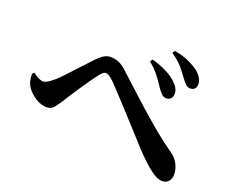

<svg xmlns="http://www.w3.org/2000/svg" viewBox="-112 -906 1225 1035"><g transform="rotate(20 500.0 -388.5)"><path d="M873 -568Q859 -568 848 -578.5Q837 -589 822 -609Q808 -630 784.5 -658Q761 -686 718 -716L729 -730Q777 -721 812 -705Q847 -689 870 -671Q908 -639 908 -604Q908 -587 899 -577.5Q890 -568 873 -568ZM769 -474Q756 -474 744.5 -484.5Q733 -495 720 -514Q705 -537 682 -568.5Q659 -600 621 -631L631 -645Q676 -633 714 -614Q752 -595 775 -572Q807 -542 806 -511Q806 -495 796.5 -484.5Q787 -474 769 -474ZM902 -47Q874 -47 834.5 -77Q795 -107 736 -169Q719 -188 691 -218.5Q663 -249 631 -284.5Q599 -320 567 -354.5Q535 -389 508 -418Q481 -447 464 -464Q449 -478 438.5 -484.5Q428 -491 419 -491Q412 -491 404 -485Q396 -479 385 -465Q373 -449 355 -424Q337 -399 318 -370.5Q299 -342 281.5 -315Q264 -288 253 -270Q237 -245 222 -226.5Q207 -208 180 -208Q150 -208 117.5 -228Q85 -248 66 -276Q56 -290 51 -308.5Q46 -327 46 -351L57 -361Q73 -347 89 -339.5Q105 -332 114 -332Q125 -332 138.5 -339.5Q152 -347 171 -363Q190 -379 213.5 -404Q237 -429 261.5 -455.5Q286 -482 306.5 -504Q327 -526 338 -538Q357 -558 375.5 -569.5Q394 -581 416 -581Q442 -581 465.5 -570Q489 -559 514 -534Q584 -470 651.5 -408.5Q719 -347 781 -295.5Q843 -244 892 -211Q920 -192 936 -163Q952 -134 952 -102Q952 -78 938.5 -62.5Q925 -47 902 -47Z"/></g></svg>

Font: Noto Serif JP ExtraLight
Style: Bold
Weight: 700
Version: Version 2.003-H1;hotconv 1.1.1;makeotfexe 2.6.0